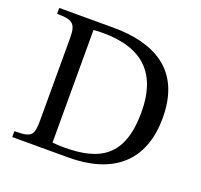

<svg xmlns="http://www.w3.org/2000/svg" viewBox="-116 -788 962 918"><g transform="rotate(20 365.0 -328.5)"><path d="M321 0C537 0 680 -102 680 -332C680 -576 518 -657 310 -657H35V-627C110 -627 133 -616 133 -543V-124C133 -43 123 -30 35 -30V0ZM284 -38C264 -38 245 -39 225 -41V-614C244 -616 258 -616 274 -616C481 -616 575 -513 575 -323C575 -98 466 -38 284 -38Z"/></g></svg>

Font: STIX Two Text
Style: Regular
Weight: 400
Designer: Ross Mills, John Hudson & Paul Hanslow, Tiro Typeworks Ltd; with prior portions MicroPress Inc., and Coen Hoffman.
Foundry: Tiro Typeworks Ltd
Version: Version 2.13 b171